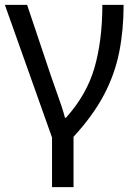

<svg xmlns="http://www.w3.org/2000/svg" viewBox="-20 -556 556 786"><path d="M193 210V7L0 -536H91L188 -247Q196 -223 208 -190Q220 -157 230.5 -125.5Q241 -94 246 -74H250Q335 -168 367 -279.5Q399 -391 399 -536H486Q486 -433 468 -342.5Q450 -252 405.5 -167.5Q361 -83 281 4V210Z"/></svg>

Font: Noto Sans
Style: Regular
Weight: 400
Designer: Monotype Design Team
Foundry: Monotype Imaging Inc.
Version: Version 2.007